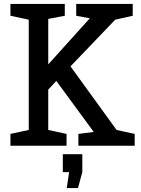

<svg xmlns="http://www.w3.org/2000/svg" viewBox="-20 -740 718 975"><path d="M378 0H664V-60L572 -80L338 -403L565 -640L654 -660V-720H367V-660L436 -647L225 -413V-644L309 -660V-720H33V-660L126 -640V-80L33 -60V0H318V-60L225 -80V-285L266 -329L456 -70L378 -60ZM299 134H331L319 215H376L398 134V43H299Z"/></svg>

Font: Hermeneus One
Style: Regular
Weight: 400
Designer: Rodrigo Fuenzalida, Pablo Impallari
Foundry: Pablo Impallari, Rodrigo Fuenzalida
Version: Version 1.002